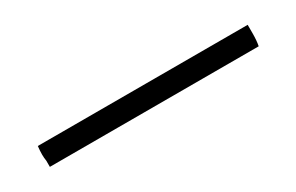

<svg xmlns="http://www.w3.org/2000/svg" viewBox="20 -667 960 622"><g transform="rotate(-30 500.0 -356.0)"><path d="M894.5 -363.3Q894.5 -335.9 890.6 -316.4H109.4V-339.8Q105.5 -359.4 109.4 -394.5H894.5Z"/></g></svg>

Font: 和音 by 宁静之雨，公众号njzyshare
Style: Regular
Weight: 400
Designer: Steve Matteson
Foundry: Ascender Corporation
Version: Version 6.00;June 8, 2018;FontCreator 11.0.0.2388 32-bit